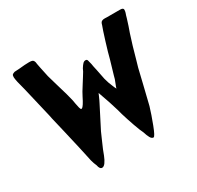

<svg xmlns="http://www.w3.org/2000/svg" viewBox="-150 -871 1071 1044"><g transform="rotate(-30 385.5 -349.5)"><path d="M309 -390 322 -414Q324 -418 342 -446Q347 -455 365 -482.5Q383 -510 387 -522Q397 -538 404.5 -545.5Q412 -553 421 -553Q428 -553 430.5 -549Q433 -545 434.5 -536.5Q436 -528 439 -519Q440 -509 448 -474L460 -414Q468 -383 479 -359Q483 -348 490 -335Q492 -344 496 -353L508 -384Q509 -390 513 -402.5Q517 -415 519 -423Q537 -483 539 -491Q547 -524 567 -588.5Q587 -653 595 -673Q599 -690 607.5 -694Q616 -698 626 -697.5Q636 -697 640 -697H722Q742 -697 742 -685Q742 -680 741 -675.5Q740 -671 739 -667Q735 -657 730 -638Q717 -595 704 -560Q684 -500 660 -412L649 -374L627 -282L598 -163Q585 -119 563 -61.5Q541 -4 532 -4Q521 -4 513 -18.5Q505 -33 498 -56Q489 -73 473.5 -117Q458 -161 446 -201Q441 -223 423 -279Q417 -295 415 -303L394 -363Q389 -350 387 -347Q383 -337 378.5 -328Q374 -319 370 -311L301 -176L286 -142Q256 -75 249 -53Q240 -30 229.5 -15.5Q219 -1 208 -1Q193 -1 188 -28Q186 -33 180.5 -46.5Q175 -60 167 -101Q162 -127 128 -273Q123 -296 113 -336.5Q103 -377 101 -390Q89 -438 81 -475Q51 -605 42 -636Q37 -659 37 -668Q37 -680 41.5 -684Q46 -688 56 -691L89 -693Q125 -697 149 -697Q169 -697 174.5 -691.5Q180 -686 181.5 -678Q183 -670 183 -667L188 -641Q198 -593 201 -580L218 -521Q247 -424 249 -411Q252 -402 256 -376Q259 -361 262 -348Q265 -335 270 -335H273Q285 -341 309 -390Z"/></g></svg>

Font: Barrio
Style: Regular
Weight: 400
Designer: Pablo Cosgaya & Sergio Jimenez
Foundry: Pablo Cosgaya & Sergio Jimenez
Version: Version 1.005